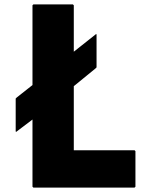

<svg xmlns="http://www.w3.org/2000/svg" viewBox="-20 -842 685 869"><path d="M53 -245 127 -301V3L131 7H589L593 3V-158L589 -162H314V-452L412 -532L417 -537V-686L415 -688L314 -608V-818L310 -822H131L127 -818V-457L56 -401L51 -396V-247Z"/></svg>

Font: Hussar Woodtype
Style: Bd
Weight: 900
Foundry: Cannot Into Space Fonts
Version: Version 1.07